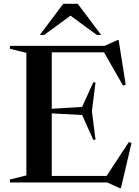

<svg xmlns="http://www.w3.org/2000/svg" viewBox="-20 -955 730 1005"><path d="M32 0V-15.5L118 -37V-678.5L32 -699.5V-715H527L595.5 -745.5H601L638 -511.5L624 -507L524.5 -681H251V-385.5L410 -395.5L468 -523.5H480L461 -373L480 -223.5H468L410 -353L251 -361.5V-34H538L654 -211L668.5 -207L613 30H606.5L541.5 0ZM487 -772 349 -873 211 -772H188.5L311 -935H387L509.5 -772Z"/></svg>

Font: Newsreader Display Medium
Style: Regular
Weight: 500
Designer: Hugues Gentile
Foundry: Production Type
Version: Version 1.001